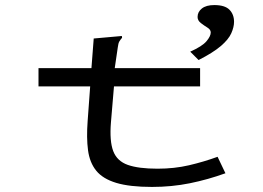

<svg xmlns="http://www.w3.org/2000/svg" viewBox="-20 -726 1040 758"><path d="M132 -457H341L350 -574L451 -583L461 -584L462 -577Q456 -570 451.5 -563Q447 -556 445 -539L433 -457H770V-385H430L418 -243Q412 -169 427 -129.5Q442 -90 484.5 -75Q527 -60 602 -60Q668 -60 726 -73.5Q784 -87 839 -107L870 -42Q801 -17 729.5 -2.5Q658 12 580 12Q492 12 439 -4Q386 -20 360 -52Q334 -84 327.5 -133Q321 -182 326 -248L336 -385H132ZM764 -489 731 -522Q778 -543 795 -563Q812 -583 812 -598Q812 -609 799 -617Q786 -625 773 -635Q760 -645 760 -659Q760 -679 777 -692.5Q794 -706 826 -706Q868 -706 886 -687.5Q904 -669 904 -640Q904 -619 893 -594.5Q882 -570 851.5 -544Q821 -518 764 -489Z"/></svg>

Font: Inconsolata UltraExpanded
Style: Regular
Weight: 400
Width: 9
Monospace: yes
Designer: Raph Levien, Cyreal, Brenton Simpson
Foundry: Raph Levien, Cyreal, Google
Version: Version 3.000; ttfautohint (v1.8.2.53-6de2)